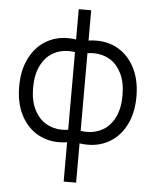

<svg xmlns="http://www.w3.org/2000/svg" viewBox="-61 -767 843 1044"><g transform="rotate(5 360.0 -245.5)"><path d="M326 10.5Q305 14 281.5 14Q212.5 14 157.8 -20Q103 -54 71.5 -118Q40 -182 40 -269.5Q40 -357 71.5 -421.2Q103 -485.5 157.8 -519.8Q212.5 -554 281.5 -554Q305 -554 326 -550.5V-716H394V-550.5Q415 -554 438.5 -554Q507.5 -554 562.2 -519.8Q617 -485.5 648.5 -421.2Q680 -357 680 -269.5Q680 -182 648.5 -118Q617 -54 562.2 -20Q507.5 14 438.5 14Q415 14 394 10.5V225H326ZM326 -481.5Q308.5 -484.5 292 -484.5Q243 -484.5 203.2 -460.8Q163.5 -437 139.8 -388.5Q116 -340 116 -269.5Q116 -199 140 -150.8Q164 -102.5 204 -78.8Q244 -55 292.5 -55Q309.5 -55 326 -58ZM394 -58Q411.5 -55 428 -55Q476.5 -55 516.5 -78.5Q556.5 -102 580.2 -150.2Q604 -198.5 604 -269.5Q604 -340.5 580.2 -388.8Q556.5 -437 516.8 -460.8Q477 -484.5 428.5 -484.5Q411 -484.5 394 -481.5Z"/></g></svg>

Font: CCSD_manrope
Style: Regular
Weight: 400
Designer: Mikhail Sharanda
Foundry: Mikhail Sharanda
Version: Version 4.503